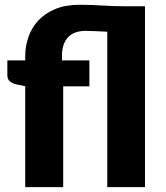

<svg xmlns="http://www.w3.org/2000/svg" viewBox="-20 -764 678 784"><path d="M83 0V-412L49 -419Q31.5 -423 20.8 -431.5Q10 -440 10 -456.5V-517.5H83V-535.5Q83 -575 96 -612.8Q109 -650.5 136 -679.8Q163 -709 205 -726.8Q247 -744.5 305 -744.5Q354 -744.5 397.2 -741.5Q440.5 -738.5 485 -738.5H572V0H418V-634.5Q392.5 -635.5 368.8 -636.8Q345 -638 330 -638Q282.5 -638 257.8 -611.8Q233 -585.5 233 -535.5V-517.5H345V-411.5H238V0Z"/></svg>

Font: LatoHex
Style: Regular
Weight: 900
Designer: Lukasz Dziedzic
Foundry: tyPoland Lukasz Dziedzic
Version: Version 1.104; Western+Polish opensource